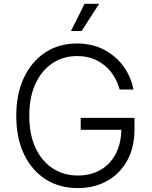

<svg xmlns="http://www.w3.org/2000/svg" viewBox="-20 -962 784 992"><path d="M382.3 9.8Q286.6 9.8 215.1 -36.1Q143.6 -82 103.8 -165.8Q64 -249.5 64 -363.3Q64 -477.5 104 -561.5Q144 -645.5 214.6 -691.4Q285.2 -737.3 377.4 -737.3Q457 -737.3 518.6 -704.6Q580.1 -671.9 618.9 -617.9Q657.7 -564 669.4 -499.5H598.1Q585.4 -547.4 556.2 -586.7Q526.9 -626 481.9 -649.2Q437 -672.4 377.9 -672.4Q307.6 -672.4 251.7 -635.7Q195.8 -599.1 163.6 -530Q131.3 -460.9 131.3 -363.3Q131.3 -267.1 163.6 -198Q195.8 -128.9 252.4 -92Q309.1 -55.2 382.3 -55.2Q448.7 -55.2 499 -84Q549.3 -112.8 577.4 -166Q605.5 -219.2 606.9 -291.5H397V-353H674.8V-293Q674.8 -200.7 637.5 -132.8Q600.1 -64.9 534.2 -27.6Q468.3 9.8 382.3 9.8ZM346.7 -801.8 417 -942.4H492.2L401.9 -801.8Z"/></svg>

Font: Inter Light
Style: Regular
Weight: 300
Designer: Rasmus Andersson
Foundry: rsms
Version: Version 4.000;git-a52131595